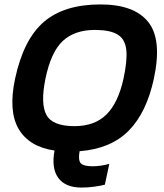

<svg xmlns="http://www.w3.org/2000/svg" viewBox="-20 -674 740 866"><path d="M348 172Q275 172 243 128.5Q211 85 226 5Q111 -12 64 -92.5Q17 -173 48 -319Q86 -496 177.5 -575Q269 -654 433 -654Q585 -654 648.5 -575Q712 -496 674 -319Q641 -166 560.5 -84.5Q480 -3 339 8Q332 48 344 62Q356 76 399 76Q416 76 436 73Q456 70 473 65L453 159Q434 164 405.5 168Q377 172 348 172ZM316 -105Q407 -105 460 -157.5Q513 -210 537 -319Q555 -402 549.5 -450Q544 -498 510 -518.5Q476 -539 408 -539Q317 -539 263.5 -489.5Q210 -440 185 -319Q162 -206 189.5 -155.5Q217 -105 316 -105Z"/></svg>

Font: Kanit Medium
Style: Italic
Weight: 500
Italic angle: -12°
Designer: Katatrad Team
Foundry: CadsonDemak
Version: Version 2.000; ttfautohint (v1.8.3)